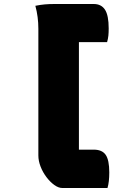

<svg xmlns="http://www.w3.org/2000/svg" viewBox="-20 -780 640 961"><path d="M518 161H292Q273 161 252 146Q231 131 212.5 106.5Q194 82 183 53.5Q172 25 172 -2V-636Q172 -696 157 -751Q182 -756 204 -758Q226 -760 254 -760H449Q487 -760 505.5 -731.5Q524 -703 524 -638Q524 -617 522.5 -602Q521 -587 516 -569H375V-31H449Q491 -31 509 -5Q527 21 527 83Q527 131 518 161Z"/></svg>

Font: Recursive Mn Csl St Blk
Style: Regular
Weight: 900
Monospace: yes
Version: Version 1.079;hotconv 1.0.112;makeotfexe 2.5.65598; ttfautoh